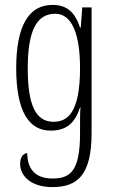

<svg xmlns="http://www.w3.org/2000/svg" viewBox="-20 -522 464 782"><path d="M193 240C294 240 353 193 353 20V-492H315L309 -410H306C285 -473 252 -502 194 -502C97 -502 46 -417 46 -244C46 -68 98 10 186 10C251 10 285 -21 306 -84H308C306 -64 306 -53 306 -5V21C306 176 266 205 193 205C124 205 91 166 91 102C73 102 62 121 62 145C62 197 109 240 193 240ZM198 -26C125 -26 93 -95 93 -243C93 -389 125 -466 205 -466C274 -466 306 -381 306 -244C306 -63 255 -26 198 -26Z"/></svg>

Font: Noto Serif Armenian ExtraCondensed Light
Style: Regular
Weight: 300
Width: 2
Designer: Monotype Design Team
Foundry: Monotype Imaging Inc.
Version: Version 2.008